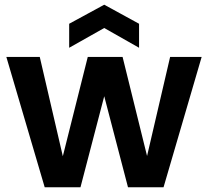

<svg xmlns="http://www.w3.org/2000/svg" viewBox="-20 -796 884 816"><path d="M7 -554H149L247 -132L353 -554H501L605 -133L703 -554H837L675 0H524L423 -387L322 0H170ZM571 -593 423 -677 274 -593V-695L423 -776L571 -695Z"/></svg>

Font: SVN-Poppins SemiBold
Style: Regular
Weight: 600
Designer: Ninad Kale (Devanagari), Jonny Pinhorn (Latin)
Foundry: Indian Type Foundry
Version: Version 3.002 2017